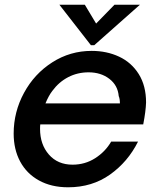

<svg xmlns="http://www.w3.org/2000/svg" viewBox="-20 -784 675 815"><path d="M38 -217Q38 -309 82 -390Q126 -471 202 -519.5Q278 -568 369 -568Q433 -568 485.5 -543.5Q538 -519 569 -469.5Q600 -420 600 -349Q599 -313 588 -256H151Q150 -250 150 -237Q150 -171 187.5 -128Q225 -85 288 -85Q341 -85 384 -112.5Q427 -140 452 -183H566Q523 -97 447 -43Q371 11 269 11Q198 11 145.5 -18Q93 -47 65.5 -98.5Q38 -150 38 -217ZM489 -345Q489 -365 484 -376Q480 -422 444 -449.5Q408 -477 356 -477Q309 -477 269.5 -456.5Q230 -436 202 -398Q186 -377 173 -345ZM380 -592H366L232 -764H340L388 -684L466 -764H574Z"/></svg>

Font: Open Sauce One Medium Italic
Style: Regular
Weight: 500
Italic angle: -10°
Designer: Alfredo Marco Pradil
Foundry: Creative Sauce Fz LLC
Version: Version 1.477